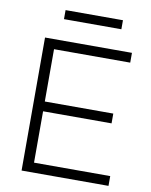

<svg xmlns="http://www.w3.org/2000/svg" viewBox="-94 -936 793 1005"><g transform="rotate(10 302.5 -433.5)"><path d="M91 0V-707H553V-655H148V-377H512V-325H148V-52H553V0ZM172 -819V-867H477V-819Z"/></g></svg>

Font: Onest ExtraLight
Style: Regular
Weight: 250
Designer: Dmitri Voloshin, Andrey Kudryavtsev
Foundry: Dmitri Voloshin, Andrey Kudryavtsev
Version: Version 1.000;gftools[0.9.33]